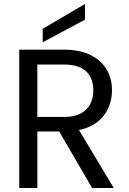

<svg xmlns="http://www.w3.org/2000/svg" viewBox="-20 -947 648 967"><path d="M444 0 278 -285H168V0H77V-697H302Q381 -697 435.5 -670Q490 -643 517 -597Q544 -551 544 -492Q544 -420 502.5 -365Q461 -310 378 -292L553 0ZM168 -358H302Q376 -358 413 -394.5Q450 -431 450 -492Q450 -554 413.5 -588Q377 -622 302 -622H168ZM408 -848 195 -734V-802L408 -927Z"/></svg>

Font: Fz Poppins
Style: Regular
Weight: 400
Designer: Ninad Kale (Devanagari), Jonny Pinhorn (Latin)
Foundry: Indian Type Foundry
Version: Vit hóa bi Vntype.Com & FontZin.Com